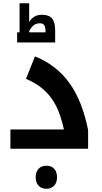

<svg xmlns="http://www.w3.org/2000/svg" viewBox="-20 -928 635 1198"><path d="M44.9 -120.1H378.9Q358.4 -212.4 328.9 -269.3Q299.3 -326.2 253.7 -367.4Q208 -408.7 142.1 -436L198.2 -576.2Q332 -522.5 412.8 -410.4Q493.7 -298.3 529.8 -116.2V0H44.9ZM86.9 -726.1H102.1V-907.7H162.1V-791Q189.5 -835.9 241.2 -835.9Q285.6 -835.9 304.9 -812.7Q324.2 -789.6 324.2 -738.8V-663.1H86.9ZM264.2 -726.1V-731Q264.2 -757.3 256.3 -770Q248.5 -782.7 230 -782.7Q204.6 -782.7 189.2 -769.5Q173.8 -756.3 163.1 -736.8L162.1 -726.1ZM270 250Q238.8 250 220.7 230.7Q202.6 211.4 202.6 178.2Q202.6 144.5 220.5 125.2Q238.3 106 270 106Q300.3 106 318.1 125Q335.9 144 335.9 178.2Q335.9 211.4 317.6 230.7Q299.3 250 270 250Z"/></svg>

Font: Noto Sans Kufi Arabic
Style: Bold
Weight: 700
Designer: Monotype Design team
Foundry: Monotype Imaging Inc.
Version: Version 1.02